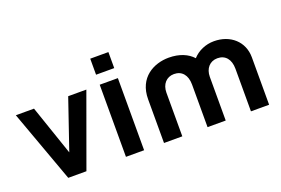

<svg xmlns="http://www.w3.org/2000/svg" viewBox="-98 -1043 1975 1351"><g transform="rotate(-20 890.0 -367.5)"><path d="M216 0H352L548 -540H412L284 -166L156 -540H20Z M648 -615H784V-735H648ZM648 0H784V-540H648Z M1584 -319V0H1720V-355C1720 -473 1630 -553 1507 -553C1444.5 -553 1386 -527 1347.5 -484C1309.5 -526 1249.5 -553 1168.5 -553C1057.5 -553 933 -490.5 933 -327V0H1070V-327C1070 -389 1107 -432 1164 -432C1223 -432 1259 -390 1259 -319V0H1395V-327C1395 -389 1432 -432 1489 -432C1548 -432 1584 -390 1584 -319Z"/></g></svg>

Font: Eudonet ExtraBold
Style: Regular
Weight: 800
Designer: Mikhail Sharanda
Foundry: Mikhail Sharanda
Version: Version 4.503;Glyphs 3.1.2 (3151)